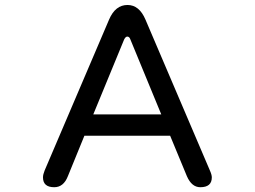

<svg xmlns="http://www.w3.org/2000/svg" viewBox="-20 -742 1040 783"><path d="M155.3 -18.6Q155.3 -30.3 162.1 -46.9L424.8 -662.1Q450.2 -721.7 500 -721.7Q547.9 -721.7 573.2 -662.1L835.9 -46.9Q843.8 -29.3 843.8 -18.6Q843.8 21.5 796.9 21.5Q761.7 21.5 742.2 -23.4L673.8 -188.5H324.2L256.8 -23.4Q239.3 21.5 201.2 21.5Q155.3 21.5 155.3 -18.6ZM511.7 -581.1Q507.8 -592.8 499 -592.8Q492.2 -592.8 486.3 -581.1L360.4 -275.4H637.7Z"/></svg>

Font: KTXP_ComRound
Style: Medium
Weight: 500
Version: Version 1.01;May 16, 2022;FontCreator 13.0.0.2683 64-bit